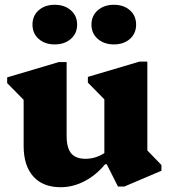

<svg xmlns="http://www.w3.org/2000/svg" viewBox="-20 -768 706 804"><path d="M234 16Q160 16 119.5 -29Q79 -74 79 -157V-350L10 -420V-444L226 -508H259V-199Q259 -149 278 -126Q297 -103 338 -103Q380 -103 417 -127V-352L348 -422V-446L564 -510H597V-138L656 -77V-53L501 13H474L427 -80H420Q382 -34 333.5 -9Q285 16 234 16ZM209 -582Q168 -582 142 -605Q116 -628 116 -665Q116 -702 142 -725Q168 -748 209 -748Q250 -748 276.5 -725Q303 -702 303 -665Q303 -628 276.5 -605Q250 -582 209 -582ZM457 -582Q416 -582 389.5 -605Q363 -628 363 -665Q363 -702 389.5 -725Q416 -748 457 -748Q498 -748 524 -725Q550 -702 550 -665Q550 -628 524 -605Q498 -582 457 -582Z"/></svg>

Font: Platypi ExtraBold
Style: Regular
Weight: 800
Designer: David Sargent
Foundry: Bolt Cutter Type
Version: Version 1.200; ttfautohint (v1.8.4.7-5d5b)